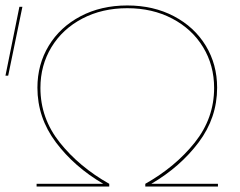

<svg xmlns="http://www.w3.org/2000/svg" viewBox="-22 -683 880 703"><path d="M776 -10V0H510V-10Q620 -72 691 -161Q762 -250 762 -361Q762 -444 721.5 -510.5Q681 -577 608.5 -615Q536 -653 444 -653Q352 -653 279.5 -615Q207 -577 166.5 -510.5Q126 -444 126 -361Q126 -250 197 -161Q268 -72 378 -10V0H112V-10H356Q250 -72 182.5 -162Q115 -252 115 -362Q115 -447 156.5 -515.5Q198 -584 273 -623.5Q348 -663 444 -663Q540 -663 615 -623.5Q690 -584 731.5 -515.5Q773 -447 773 -362Q773 -252 705.5 -162Q638 -72 532 -10ZM49 -658H60L8 -406H-2Z"/></svg>

Font: Ysabeau Infant Hairline
Style: Regular
Weight: 100
Designer: Christian Thalmann (Catharsis Fonts)
Version: Version 0.003